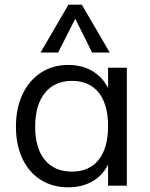

<svg xmlns="http://www.w3.org/2000/svg" viewBox="-20 -792 640 819"><path d="M521 -503V0H441V-91Q419 -44 374.5 -18.5Q330 7 271 7Q204 7 153.5 -25Q103 -57 75.5 -115.5Q48 -174 48 -252Q48 -330 76 -389.5Q104 -449 154.5 -482Q205 -515 271 -515Q330 -515 374 -489Q418 -463 441 -416V-503ZM441 -254Q441 -347 401 -397Q361 -447 287 -447Q213 -447 171.5 -395.5Q130 -344 130 -252Q130 -160 171 -110Q212 -60 287 -60Q361 -60 401 -110.5Q441 -161 441 -254ZM228 -568H153L272 -772H329L448 -568H373L301 -712Z"/></svg>

Font: Muli-Regular
Style: Regular
Weight: 400
Version: Version 2.000